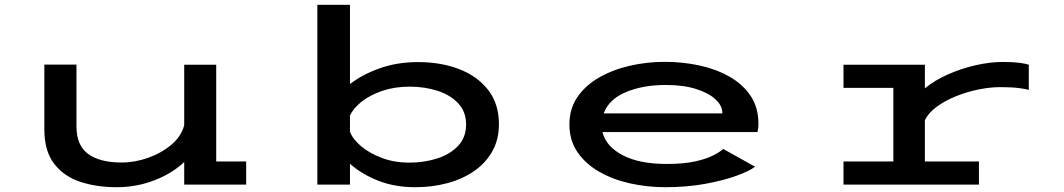

<svg xmlns="http://www.w3.org/2000/svg" viewBox="-20 -770 4440 801"><path d="M466.5 11Q383 11 314.8 -11.5Q246.5 -34 205.8 -87Q165 -140 165 -230.5V-500.5H299V-242.5Q299 -163.5 347.8 -127.8Q396.5 -92 487.5 -92Q543 -92 598.5 -111.8Q654 -131.5 695.2 -166.5Q736.5 -201.5 748.5 -247.5V-500H882V-96.5H1007V0H748.5V-94Q698.5 -46.5 624 -17.8Q549.5 11 466.5 11Z M1304 0V-750H1440V-419Q1489 -458 1562.5 -484.5Q1636 -511 1724.5 -511Q1819 -511 1895.2 -481.8Q1971.5 -452.5 2016.5 -394.8Q2061.5 -337 2061.5 -252Q2061.5 -188 2034 -139Q2006.5 -90 1958.2 -56.5Q1910 -23 1846.8 -6Q1783.5 11 1712.5 11Q1625 11 1555.2 -17.2Q1485.5 -45.5 1440 -87V0ZM1689.5 -408.5Q1626.5 -408.5 1575 -391Q1523.5 -373.5 1488.5 -345.8Q1453.5 -318 1440 -287.5V-221Q1451 -190 1486.2 -160.2Q1521.5 -130.5 1573.5 -111Q1625.5 -91.5 1686.5 -91.5Q1750.5 -91.5 1804.8 -109.2Q1859 -127 1891.8 -162.2Q1924.5 -197.5 1924.5 -250.5Q1924.5 -303.5 1892 -338.5Q1859.5 -373.5 1806 -391Q1752.5 -408.5 1689.5 -408.5Z M2755 11Q2680.5 11 2609.2 -4.8Q2538 -20.5 2480.8 -53Q2423.5 -85.5 2389.5 -134.8Q2355.5 -184 2355.5 -251Q2355.5 -316.5 2389.2 -365.5Q2423 -414.5 2480 -447Q2537 -479.5 2608 -495.8Q2679 -512 2753 -512Q2828.5 -512 2898.5 -496.8Q2968.5 -481.5 3024 -449.8Q3079.5 -418 3111.8 -369.5Q3144 -321 3144 -255Q3144 -242.5 3142.8 -233.2Q3141.5 -224 3140 -219H2493.5Q2508 -159 2577.8 -122.5Q2647.5 -86 2761 -86Q2832 -86 2879.5 -96.5Q2927 -107 2955.2 -121.5Q2983.5 -136 2997.5 -148.5L3130 -74.5Q3108.5 -57.5 3054.5 -37.5Q3000.5 -17.5 2923.2 -3.2Q2846 11 2755 11ZM2757.5 -415.5Q2663 -415.5 2591.8 -386Q2520.5 -356.5 2498.5 -297H2993.5V-299Q2993.5 -329 2965 -355.5Q2936.5 -382 2883.8 -398.8Q2831 -415.5 2757.5 -415.5Z M3499 0V-96.5H3707V-403.5H3499V-500H3838.5V-401.5Q3878.5 -434.5 3934 -459.2Q3989.5 -484 4049.8 -497.8Q4110 -511.5 4163.5 -511.5Q4207 -511.5 4233.2 -508Q4259.5 -504.5 4272 -500V-395Q4259 -399 4229 -402.8Q4199 -406.5 4152.5 -406.5Q4110 -406.5 4061.2 -396.5Q4012.5 -386.5 3967 -368Q3921.5 -349.5 3887 -324Q3852.5 -298.5 3838.5 -268V-96.5H4064V0Z"/></svg>

Font: Trispace Expanded Medium
Style: Regular
Weight: 500
Width: 7
Designer: Tyler Finck
Foundry: Etcetera Type Company
Version: Version 1.210; ttfautohint (v1.8.3)